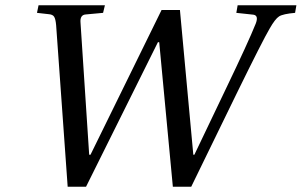

<svg xmlns="http://www.w3.org/2000/svg" viewBox="-20 -712 1150 732"><path d="M121 -663 127 -692H380L373 -663L308 -657Q284 -656 287 -625L320 -122H325L596 -674H666L717 -122H721L841 -373Q927 -552 955 -622Q967 -653 946 -656L881 -663L886 -692H1110L1105 -663Q1059 -659 1044 -649.5Q1029 -640 1008 -603Q981 -557 883 -357L709 0H639L587 -551H582L308 0H238L194 -616Q192 -639 186.5 -648Q181 -657 165 -658Z"/></svg>

Font: Lingua Franca
Style: Italic
Weight: 400
Italic angle: -13°
Version: Version 1.19